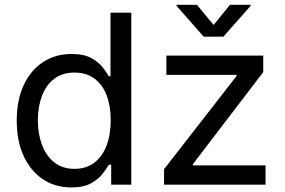

<svg xmlns="http://www.w3.org/2000/svg" viewBox="-20 -781 1205 812"><path d="M281.7 11.7Q213.9 11.7 161.6 -22.9Q109.4 -57.6 80.1 -121.1Q50.8 -184.6 50.8 -271.5Q50.8 -357.9 80.3 -421.1Q109.9 -484.4 162.1 -518.6Q214.4 -552.7 282.2 -552.7Q335.4 -552.7 366.7 -535.2Q397.9 -517.6 414.8 -495.4Q431.6 -473.1 440.4 -458.5H447.3V-727.5H535.2V0H450.2V-84.5H440.4Q431.6 -69.3 414.3 -46.6Q397 -23.9 365.5 -6.1Q334 11.7 281.7 11.7ZM294.9 -66.9Q344.7 -66.9 378.9 -93Q413.1 -119.1 430.7 -165.5Q448.2 -211.9 448.2 -272.5Q448.2 -333 430.9 -378.2Q413.6 -423.3 379.4 -448.7Q345.2 -474.1 294.9 -474.1Q243.2 -474.1 208.7 -447.3Q174.3 -420.4 157.2 -374.8Q140.1 -329.1 140.1 -272.5Q140.1 -215.3 157.5 -168.7Q174.8 -122.1 209.5 -94.5Q244.1 -66.9 294.9 -66.9ZM673.8 0V-65.4L980 -459V-464.4H683.6V-545.9H1093.3V-476.1L795.9 -86.9V-81.5H1103V0ZM813 -760.7 883.3 -675.3 952.6 -760.7H1040V-756.3L924.8 -626H841.3L726.6 -756.3V-760.7Z"/></svg>

Font: Inter Variable
Style: Regular
Weight: 400
Designer: Rasmus Andersson
Foundry: rsms
Version: Version 4.001;git-9221beed3